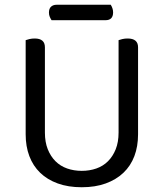

<svg xmlns="http://www.w3.org/2000/svg" viewBox="-20 -775 689 808"><path d="M561 -210Q561 -159 545.5 -118Q530 -77 499.5 -48Q469 -19 425 -3Q381 13 324 13Q267 13 223 -3Q179 -19 149 -48Q119 -77 103.5 -118Q88 -159 88 -210V-606Q93 -608 103.5 -610.5Q114 -613 126 -613Q169 -613 169 -576V-217Q169 -177 181 -147Q193 -117 213.5 -96.5Q234 -76 262.5 -66Q291 -56 324 -56Q357 -56 385.5 -66Q414 -76 434.5 -96.5Q455 -117 467 -147Q479 -177 479 -217V-606Q484 -608 494.5 -610.5Q505 -613 517 -613Q561 -613 561 -576ZM197 -690Q193 -696 189.5 -704Q186 -712 186 -722Q186 -739 195 -747Q204 -755 218 -755H446Q450 -749 453 -740.5Q456 -732 456 -723Q456 -690 424 -690Z"/></svg>

Font: Baloo 2
Style: Regular
Weight: 400
Designer: Sarang Kulkarni and Ek Type
Foundry: Ek Type
Version: Version 1.640;hotconv 1.0.111;makeotfexe 2.5.65597; ttfautoh